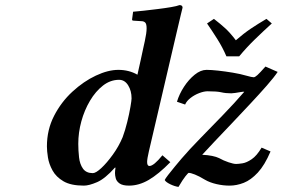

<svg xmlns="http://www.w3.org/2000/svg" viewBox="-20 -718 1109 753"><path d="M671 -583 564 -125Q557 -95 557 -83Q557 -67 566 -67Q583 -67 617 -109L648 -82Q602 -35 563.5 -12.5Q525 10 486 10Q461 10 449 1.5Q437 -7 434 -18.5Q431 -30 431 -39Q431 -42 431.5 -49Q432 -56 433 -60L431 -61Q392 -17 360.5 -3.5Q329 10 309 10Q258 10 229 -7Q200 -24 186 -49.5Q172 -75 168 -100.5Q164 -126 164 -144Q164 -209 192 -263.5Q220 -318 264 -358.5Q308 -399 356 -421.5Q404 -444 444 -444Q486 -444 519 -425Q525 -450 531.5 -481Q538 -512 543 -534.5Q548 -557 548 -557Q555 -589 555 -607Q555 -624 549.5 -629.5Q544 -635 534 -635L503 -637Q498 -637 498 -642L502 -672Q517 -673 543.5 -676Q570 -679 598.5 -682.5Q627 -686 650.5 -690Q674 -694 684 -698Q696 -698 696 -688Q696 -688 689 -659.5Q682 -631 671 -583ZM496 -332Q496 -362 482.5 -383.5Q469 -405 447 -405Q413 -405 384 -382.5Q355 -360 333 -323Q311 -286 299 -242Q287 -198 287 -154Q287 -128 290 -101Q293 -74 305.5 -56.5Q318 -39 344 -39Q356 -39 377.5 -59Q399 -79 422.5 -111.5Q446 -144 461 -180Q471 -207 479 -239.5Q487 -272 491.5 -298.5Q496 -325 496 -332ZM1021 -457 1069 -436Q1055 -415 1026.5 -382.5Q998 -350 962 -311.5Q926 -273 889.5 -234.5Q853 -196 822 -163.5Q791 -131 773 -111Q795 -110 812 -106.5Q829 -103 839 -98Q857 -88 876.5 -81.5Q896 -75 906 -75Q915 -75 931 -77.5Q947 -80 967 -93.5Q987 -107 1006 -139L1041 -124Q1018 -70 991 -41Q964 -12 936 -1Q908 10 880 10Q855 10 829 4Q803 -2 784 -13Q761 -27 744.5 -33.5Q728 -40 720 -40Q718 -40 707.5 -27Q697 -14 680 15Q665 13 647.5 4.5Q630 -4 626 -12Q628 -17 639.5 -32Q651 -47 666 -65Q681 -83 692 -96Q722 -131 765 -175Q808 -219 854 -266.5Q900 -314 938 -358Q935 -359 924 -357Q913 -355 902.5 -353.5Q892 -352 887 -352Q865 -352 848 -356Q831 -360 794 -360Q780 -360 761.5 -353Q743 -346 727.5 -334Q712 -322 706 -308L674 -319Q683 -349 701.5 -377.5Q720 -406 743.5 -425Q767 -444 790 -444Q808 -444 835.5 -441Q863 -438 893 -433Q923 -428 947 -421Q968 -415 975 -415Q980 -415 989.5 -423.5Q999 -432 1021 -457ZM918 -497H868Q853 -532 832.5 -564.5Q812 -597 792 -626L819 -644Q845 -624 864 -606.5Q883 -589 905 -560Q936 -587 963.5 -605.5Q991 -624 1025 -644L1046 -626Q1013 -596 980 -564Q947 -532 918 -497Z"/></svg>

Font: Libertinus Serif SemiBold
Style: Italic
Weight: 600
Italic angle: -11.5°
Designer: Philipp H. Poll, Khaled Hosny
Foundry: Caleb Maclennan
Version: Version 7.051;RELEASE